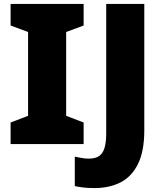

<svg xmlns="http://www.w3.org/2000/svg" viewBox="-20 -734 832 978"><path d="M406 0H34V-110L123 -144V-571L34 -604V-714H406V-604L317 -571V-144L406 -110ZM461 224Q428 224 403.5 221Q379 218 361 214V64Q377 67 394.5 70.5Q412 74 432 74Q467 74 486 60Q505 46 513 17.5Q521 -11 521 -53V-714H715V-70Q715 37 682.5 102Q650 167 593 195.5Q536 224 461 224Z"/></svg>

Font: Noto Sans Thai Black
Style: Regular
Weight: 900
Version: Version 2.001